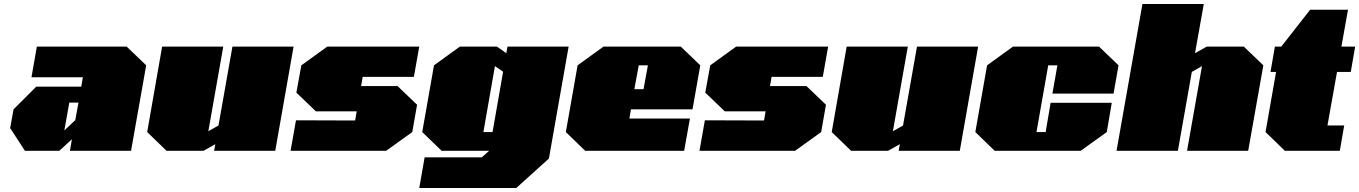

<svg xmlns="http://www.w3.org/2000/svg" viewBox="-20 -757 6824 964"><path d="M105 0 31 -114 48 -208 162 -322H388L396 -369H138L165 -523H616L714 -429L638 0H331L341 -58L278 0ZM303 -102 358 -154 374 -242H328Z M816 0 719 -94 794 -523H1101L1026 -98L1077 -127L1147 -523H1454L1362 0H1055L1061 -33L1002 0Z M1439 0 1466 -153 1763 -152 1771 -198H1566L1468 -292L1493 -429L1623 -523H2085L2058 -371H1801L1793 -325H1976L2074 -231L2050 -94L1919 0Z M2085 187 2112 33H2399L2436 0H2197L2100 -94L2159 -429L2289 -523H2475L2522 -490L2528 -523H2835L2736 39L2572 187ZM2407 -94H2453L2506 -397L2465 -425Z M2918 0 2821 -94 2880 -429 3010 -523H3398L3496 -429L3457 -208H3148L3140 -162H3444L3415 0ZM3165 -309H3211L3233 -429H3187Z M3492 0 3519 -153 3816 -152 3824 -198H3619L3521 -292L3546 -429L3676 -523H4138L4111 -371H3854L3846 -325H4029L4127 -231L4103 -94L3972 0Z M4253 0 4156 -94 4231 -523H4538L4463 -98L4514 -127L4584 -523H4891L4799 0H4492L4498 -33L4439 0Z M4974 0 4877 -94 4936 -429 5066 -523H5498L5596 -429L5571 -287H5264L5289 -429H5243L5184 -94H5230L5255 -241H5562L5537 -94L5406 0Z M5586 0 5716 -737H6024L5980 -490L6039 -523H6225L6323 -429L6247 0H5940L6015 -425L5964 -396L5894 0Z M6431 0 6334 -94 6387 -396H6359L6381 -523H6413L6558 -708H6748L6715 -523H6784L6762 -396H6693L6645 -127H6729L6707 0Z"/></svg>

Font: Tomorrow Black
Style: Italic
Weight: 900
Italic angle: -10°
Designer: Tony de Marco, Monica Rizzolli
Foundry: Just in Type
Version: Version 2.002